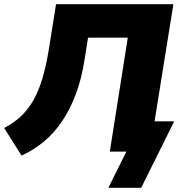

<svg xmlns="http://www.w3.org/2000/svg" viewBox="-25 -725 896 918"><path d="M493 173 579 0H500L586 -545H396L379 -438Q365 -348 338 -276Q311 -204 273 -147Q235 -90 186 -49Q137 -8 78 19L-5 -113Q41 -137 75 -169Q109 -201 134 -244.5Q159 -288 177 -347.5Q195 -407 208 -486L243 -705H804L714 -145H808L650 173Z"/></svg>

Font: Nunito Sans 7pt Black
Style: Italic
Weight: 900
Italic angle: -9°
Version: Version 3.101;gftools[0.9.27]